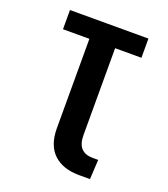

<svg xmlns="http://www.w3.org/2000/svg" viewBox="-132 -810 791 904"><g transform="rotate(20 263.5 -358.0)"><path d="M369.6 0Q287.6 0 241.5 -43.2Q195.3 -86.4 195.3 -172.4V-619.6H63V-715.8H456.1V-619.6H324.2V-184.1Q324.2 -140.1 344 -119.1Q363.8 -98.1 401.4 -98.1H429.2L423.8 0Z"/></g></svg>

Font: Monda SemiBold
Style: Regular
Weight: 600
Designer: Vernon Adams
Foundry: Vernon Adams
Version: Version 2.200